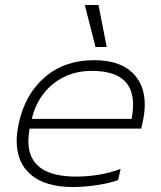

<svg xmlns="http://www.w3.org/2000/svg" viewBox="-20 -737 647 772"><path d="M321 -717H376L409 -548H364ZM47 -171Q47 -201 55 -239Q80 -357 159.5 -426Q239 -495 358 -495Q458 -495 510 -447Q562 -399 562 -317Q562 -284 555 -253L548 -220H99Q94 -190 94 -170Q94 -27 286 -27Q333 -27 380 -35Q427 -43 465 -58L455 -13Q423 -1 371 7Q319 15 273 15Q164 15 105.5 -33.5Q47 -82 47 -171ZM509 -259Q515 -289 515 -317Q515 -452 349 -452Q286 -452 235.5 -426.5Q185 -401 152.5 -357Q120 -313 108 -259Z"/></svg>

Font: Prompt ExtraLight
Style: Italic
Weight: 275
Italic angle: -12°
Designer: Katatrad Team
Foundry: CadsonDemak
Version: Version 1.000